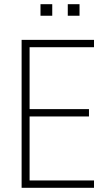

<svg xmlns="http://www.w3.org/2000/svg" viewBox="-20 -895 515 915"><path d="M83 0V-705H428V-670H121V-375H404V-340H121V-35H428V0ZM303 -820V-875H359V-820ZM173 -820V-875H229V-820Z"/></svg>

Font: Nunito Sans 12pt ExtraLight Condensed
Style: Regular
Weight: 200
Width: 3
Version: Version 3.101;gftools[0.9.27]